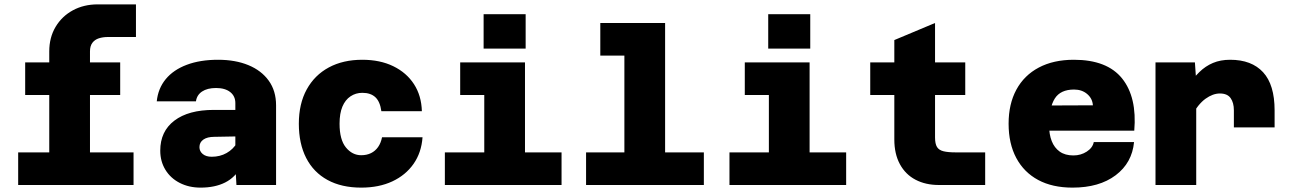

<svg xmlns="http://www.w3.org/2000/svg" viewBox="-20 -845 5890 877"><path d="M205 0V-610Q205 -674 234 -722.5Q263 -771 313 -798Q363 -825 426 -825H601V-676H473Q450 -676 431.5 -670Q413 -664 402 -649.5Q391 -635 391 -610V0ZM95 -411V-560H529V-411ZM63 0V-149H590V0Z M1060 0 1055 -87V-374Q1055 -406 1031.5 -424.5Q1008 -443 967 -443Q927 -443 903 -427Q879 -411 875 -382H696Q702 -441 737 -483.5Q772 -526 833 -549Q894 -572 976 -572Q1055 -572 1114.5 -547.5Q1174 -523 1207.5 -476.5Q1241 -430 1241 -364V0ZM896 12Q843 12 801 -9.5Q759 -31 735.5 -69.5Q712 -108 712 -157Q712 -245 776.5 -294Q841 -343 957 -343H1071L1070 -222L959 -220Q927 -220 909 -207.5Q891 -195 891 -173Q891 -154 906 -141.5Q921 -129 947 -129Q985 -129 1015 -146Q1045 -163 1063 -193L1081 -84Q1055 -35 1008.5 -11.5Q962 12 896 12Z M1630 12Q1540 12 1476 -23Q1412 -58 1378.5 -123.5Q1345 -189 1345 -280Q1345 -371 1381 -436.5Q1417 -502 1482 -537Q1547 -572 1635 -572Q1716 -572 1776.5 -542.5Q1837 -513 1871 -460.5Q1905 -408 1907 -337H1722Q1716 -381 1694.5 -401Q1673 -421 1635 -421Q1605 -421 1581 -405Q1557 -389 1544 -358Q1531 -327 1531 -280Q1531 -207 1560 -171.5Q1589 -136 1630 -136Q1655 -136 1674.5 -145.5Q1694 -155 1707 -173.5Q1720 -192 1725 -218H1910Q1905 -148 1869 -96.5Q1833 -45 1772 -16.5Q1711 12 1630 12Z M2192 0V-560H2378V0ZM2012 0V-149H2545V0ZM2082 -411V-560H2285V-411ZM2189 -623V-780H2381V-623Z M2832 0V-740H3018V0ZM2657 0V-149H3195V0ZM2722 -591V-740H2925V-591Z M3492 0V-560H3678V0ZM3312 0V-149H3845V0ZM3382 -411V-560H3585V-411ZM3489 -623V-780H3681V-623Z M4268 0Q4208 0 4162 -24Q4116 -48 4090.5 -95Q4065 -142 4065 -208V-662L4251 -740V-217Q4251 -188 4260 -173.5Q4269 -159 4290 -154Q4311 -149 4344 -149H4480V0ZM3955 -411V-560H4389V-411Z M4879 12Q4787 12 4722 -23Q4657 -58 4622 -123.5Q4587 -189 4587 -280Q4587 -370 4622.5 -435.5Q4658 -501 4725 -536.5Q4792 -572 4885 -572Q5037 -572 5105.5 -486.5Q5174 -401 5161 -248H4732L4733 -363L4972 -364Q4970 -395 4946 -415.5Q4922 -436 4886 -436Q4824 -436 4798 -395Q4772 -354 4772 -271Q4772 -231 4784 -200.5Q4796 -170 4820.5 -152.5Q4845 -135 4883 -135Q4917 -135 4944 -152.5Q4971 -170 4976 -196H5160Q5151 -101 5076 -44.5Q5001 12 4879 12Z M5616 -263V-341Q5616 -376 5601 -397Q5586 -418 5552 -418Q5520 -418 5486.5 -394Q5453 -370 5420 -312L5403 -449Q5430 -488 5458 -515.5Q5486 -543 5520.5 -557.5Q5555 -572 5599 -572Q5697 -572 5749.5 -515Q5802 -458 5802 -341V-263ZM5258 0V-560H5438L5444 -473V0Z"/></svg>

Font: Azeret Mono ExtraBold
Style: Regular
Weight: 800
Designer: Martin Vácha
Foundry: Displaay
Version: Version 1.002